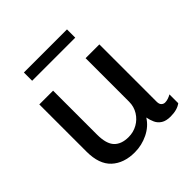

<svg xmlns="http://www.w3.org/2000/svg" viewBox="-182 -829 986 986"><g transform="rotate(-45 310.5 -336.5)"><path d="M247 10Q168 10 121 -33.5Q74 -77 74 -168V-511H174V-192Q174 -125 201 -96.5Q228 -68 280 -68Q315 -68 344.5 -84.5Q374 -101 392 -130Q410 -159 410 -195V-511H510V-95Q510 -77 518.5 -69Q527 -61 538 -61Q549 -61 561 -65Q573 -69 583 -75V-11Q570 -1 551 4.5Q532 10 507 10Q475 10 456 -2Q437 -14 428 -33.5Q419 -53 415 -75Q390 -35 344 -12.5Q298 10 247 10ZM134 -623V-683H447V-623Z"/></g></svg>

Font: Chivo Medium
Style: Regular
Weight: 400
Version: Version 2.002